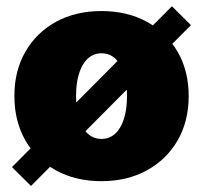

<svg xmlns="http://www.w3.org/2000/svg" viewBox="-20 -577 662 626"><path d="M310.5 13.7Q226.6 13.7 162.6 -21.5Q98.6 -56.6 62.7 -119.4Q26.9 -182.1 26.9 -264.2Q26.9 -345.7 62.7 -408.2Q98.6 -470.7 162.6 -505.9Q226.6 -541 310.5 -541Q395 -541 459 -505.9Q522.9 -470.7 559.1 -408.2Q595.2 -345.7 595.2 -263.7Q595.2 -181.6 559.1 -119.1Q522.9 -56.6 458.7 -21.5Q394.5 13.7 310.5 13.7ZM311 -124Q349.6 -124 371.8 -161.6Q394 -199.2 394 -263.7Q394 -328.1 371.8 -365.7Q349.6 -403.3 311 -403.3Q272.5 -403.3 250.2 -365.7Q228 -328.1 228 -263.7Q228 -198.7 250.2 -161.4Q272.5 -124 311 -124ZM81.1 29.3 19 -32.2 540.5 -556.6 602.5 -495.1Z"/></svg>

Font: Schibsted Grotesk Black
Style: Regular
Weight: 900
Designer: Bakken & Baeck AS, Henrik Kongsvoll
Foundry: Schibsted ASA
Version: Version 1.100;gftools[0.9.25]